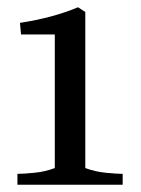

<svg xmlns="http://www.w3.org/2000/svg" viewBox="-20 -509 388 529"><path d="M28 0V-30Q45 -30 75 -33Q105 -36 131 -46V-414H38L35 -446Q126 -460 195 -489L215 -476V-46Q241 -36 271.5 -33Q302 -30 318 -30V0Z"/></svg>

Font: Joan
Style: Regular
Weight: 400
Designer: Paolo Biagini
Version: Version 1.001; ttfautohint (v1.8.4.7-5d5b);gftools[0.9.30]